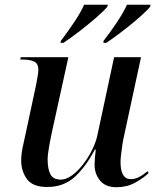

<svg xmlns="http://www.w3.org/2000/svg" viewBox="-20 -776 662 806"><path d="M469 10Q423 10 400 -18Q377 -46 377 -85Q377 -96 378.5 -114.5Q380 -133 382 -148H378Q341 -77 294.5 -34Q248 9 178 9Q117 9 93 -24.5Q69 -58 69 -102Q69 -127 75 -157Q81 -187 87 -212L132 -422Q135 -438 138 -456Q141 -474 141 -482Q141 -510 122.5 -518Q104 -526 76 -526H65L67 -536H267L199 -226Q193 -199 186.5 -163Q180 -127 180 -106Q180 -67 191.5 -44.5Q203 -22 235 -22Q258 -22 282.5 -40Q307 -58 329 -86.5Q351 -115 367 -147.5Q383 -180 389 -209L459 -536H572L500 -202Q497 -190 494 -170Q491 -150 488.5 -129.5Q486 -109 486 -96Q486 -24 529 -24Q546 -24 563 -32.5Q580 -41 599 -57L604 -50Q582 -28 547 -9Q512 10 469 10ZM415 -605Q441 -638 469.5 -680.5Q498 -723 513 -756H612L610 -747Q598 -733 576 -713Q554 -693 527.5 -671.5Q501 -650 474 -630Q447 -610 426 -596H414ZM236 -605Q261 -638 289.5 -680Q318 -722 333 -756H433L430 -747Q414 -728 381.5 -700Q349 -672 312 -643.5Q275 -615 246 -596H234Z"/></svg>

Font: Noto Serif Display Medium
Style: Italic
Weight: 500
Italic angle: -12°
Designer: Monotype Design Team
Foundry: Monotype Imaging Inc.
Version: Version 2.009